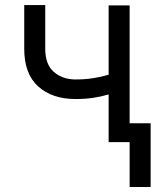

<svg xmlns="http://www.w3.org/2000/svg" viewBox="-20 -567 666 766"><path d="M497.2 0H413.4V-190.3Q383.9 -181.5 351.9 -176.7Q320 -171.9 281.2 -171.9Q188.6 -171.9 132.6 -221.9Q76.7 -272 76.7 -372.2V-546.9H160.5V-372.2Q160.5 -309.3 195.3 -279.7Q230.1 -250 281.2 -250Q318.9 -250 350.9 -255Q382.8 -259.9 413.4 -268.8V-545.5H497.2V-75.3H581V179H497.2Z"/></svg>

Font: Linik Sans
Style: Regular
Weight: 400
Designer: Rasmus Andersson (font), Marc Monis (original base), Kil Hyung-jin (Pretendard portions), Cristiano Sobral (main changes
Foundry: rsms
Version: Version 3.018;May 31, 2022;FontCreator 14.0.0.2814 64-bit; t